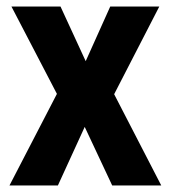

<svg xmlns="http://www.w3.org/2000/svg" viewBox="-20 -567 522 587"><path d="M154 -280 15 -547H165L242 -380L317 -547H467L329 -279L473 0H323L239 -179L157 0H9Z"/></svg>

Font: Noto Sans Khmer Condensed
Style: Bold
Weight: 700
Width: 3
Designer: Danh Hong and the Monotype Design Team
Foundry: Monotype Imaging Inc.
Version: Version 2.004